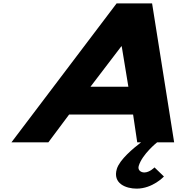

<svg xmlns="http://www.w3.org/2000/svg" viewBox="-20 -845 1102 1140"><path d="M673.7 158C647.7 245 728.3 275 791.2 275C886.7 275 953.3 203 953.3 203L897.4 149C897.4 149 868.5 179 836.8 179C816.3 179 796.2 165 803.7 140C824.7 70 913 0 913 0H1014L883 -825H672.5L48 0H267.2L390.4 -165H770.3L794.8 0H817.8C770.7 36 690.2 103 673.7 158ZM742.2 -330H517.2L700.3 -570H702.7Z"/></svg>

Font: Hussar
Style: BdSuprExtOblThree
Weight: 700
Foundry: Cannot Into Space Fonts
Version: Version 2.00